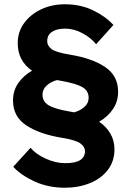

<svg xmlns="http://www.w3.org/2000/svg" viewBox="-20 -751 605 899"><path d="M533 -322Q533 -275 508.5 -239.5Q484 -204 444 -181Q477 -159 496.5 -126Q516 -93 516 -52Q516 4 485 44.5Q454 85 401 106.5Q348 128 283 128Q206 128 142.5 99Q79 70 42 30L123 -59Q148 -29 194.5 -8Q241 13 286 13Q333 13 355.5 -1.5Q378 -16 378 -43Q378 -63 357 -79Q336 -95 269 -106Q165 -123 103 -164Q41 -205 41 -280Q41 -327 65.5 -362Q90 -397 130 -420Q63 -466 63 -549Q63 -602 93 -643Q123 -684 173 -707.5Q223 -731 284 -731Q357 -731 416 -702.5Q475 -674 511 -634L430 -544Q406 -574 366 -595.5Q326 -617 285 -617Q246 -617 223.5 -602Q201 -587 201 -558Q201 -537 221 -521.5Q241 -506 308 -495Q412 -478 472.5 -437Q533 -396 533 -322ZM395 -293Q395 -325 367.5 -342Q340 -359 269 -372L247 -376Q219 -369 199 -351Q179 -333 179 -308Q179 -276 207 -258.5Q235 -241 305 -229L327 -225Q356 -233 375.5 -250.5Q395 -268 395 -293Z"/></svg>

Font: Wix Madefor Display ExtraBold
Style: Regular
Weight: 800
Designer: Dalton Maag Ltd
Foundry: Dalton Maag Ltd
Version: Version 3.100